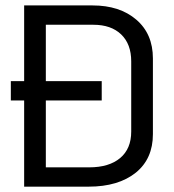

<svg xmlns="http://www.w3.org/2000/svg" viewBox="-20 -699 650 718"><path d="M326.2 -678.7Q427.7 -678.7 489.7 -625.5Q551.8 -572.3 551.8 -480.5V-197.3Q551.8 -105.5 488.3 -53.7Q422.9 -1 311.5 -1H70.3V-323.2H20.5V-395.5H70.3V-678.7ZM470.7 -469.7Q470.7 -534.2 433.1 -570.3Q395.5 -606.4 329.1 -606.4H151.4V-395.5H360.4V-323.2H151.4V-73.2H313.5Q387.7 -73.2 429.2 -107.9Q470.7 -142.6 470.7 -207Z"/></svg>

Font: BF_TEXT
Style: Regular
Weight: 400
Foundry: EA DICE
Version: Version 1.404